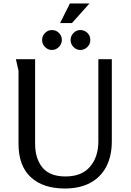

<svg xmlns="http://www.w3.org/2000/svg" viewBox="-20 -1067 747 1099"><path d="M181 -728V-244Q181 -159 223 -108Q265 -57 355 -57Q448 -57 495.5 -113Q543 -169 543 -258V-728H620V-258Q620 -174 588.5 -113.5Q557 -53 497 -20.5Q437 12 351 12Q226 12 156 -53Q86 -118 86 -244V-662L71 -728ZM380 -1047H492L392 -935H324ZM334 -838Q334 -815 317 -798Q300 -781 277 -781Q254 -781 237.5 -798Q221 -815 221 -838Q221 -861 237.5 -878Q254 -895 277 -895Q301 -895 317.5 -878.5Q334 -862 334 -838ZM497 -838Q497 -815 480 -798Q463 -781 440 -781Q417 -781 400.5 -798Q384 -815 384 -838Q384 -861 400.5 -878Q417 -895 440 -895Q464 -895 480.5 -878.5Q497 -862 497 -838Z"/></svg>

Font: Rosario Light
Style: Regular
Weight: 400
Version: Version 1.101; ttfautohint (v1.8.1.43-b0c9)